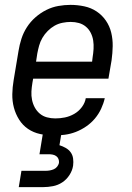

<svg xmlns="http://www.w3.org/2000/svg" viewBox="-20 -548 540 788"><path d="M201 8Q172 8 144.5 2Q117 -4 95 -19Q73 -34 58.5 -57Q44 -80 37 -106.5Q30 -133 30.5 -161.5Q31 -190 36 -219L56 -339Q60 -364 68 -389Q76 -414 90.5 -436.5Q105 -459 125.5 -477Q146 -495 170 -507Q194 -519 219.5 -523.5Q245 -528 269 -528Q298 -528 326 -522Q354 -516 376.5 -501Q399 -486 414.5 -463.5Q430 -441 436.5 -414Q443 -387 442.5 -358.5Q442 -330 438 -301L425 -225H116L113 -208Q110 -190 109 -172.5Q108 -155 111.5 -138Q115 -121 123 -106.5Q131 -92 143.5 -81.5Q156 -71 172.5 -66.5Q189 -62 207 -62Q227 -62 246.5 -66Q266 -70 284.5 -80.5Q303 -91 316 -108.5Q329 -126 332 -145H410Q405 -123 395 -101.5Q385 -80 369.5 -61.5Q354 -43 333.5 -29Q313 -15 291 -6.5Q269 2 246 5Q223 8 201 8ZM358 -295 360 -312Q363 -330 364 -347.5Q365 -365 362.5 -381.5Q360 -398 352.5 -413Q345 -428 332.5 -438.5Q320 -449 304 -453.5Q288 -458 270 -458Q254 -458 236.5 -454.5Q219 -451 204 -442.5Q189 -434 176 -421Q163 -408 154 -392.5Q145 -377 140.5 -360.5Q136 -344 133 -328L128 -295ZM57 220 68 153H168Q176 153 184.5 151.5Q193 150 201 146.5Q209 143 214.5 136Q220 129 222 121Q223 112 220 104.5Q217 97 210.5 92.5Q204 88 196 86.5Q188 85 180 85H142L156 0H232L224 48Q237 52 249.5 59Q262 66 270 77Q278 88 280 102.5Q282 117 280 132Q277 152 265 170.5Q253 189 235.5 200.5Q218 212 197.5 216Q177 220 157 220Z"/></svg>

Font: Iosevka Term Oblique
Style: Regular
Weight: 400
Italic angle: -9°
Monospace: yes
Designer: Belleve Invis
Foundry: Belleve Invis
Version: Version 31.4.0